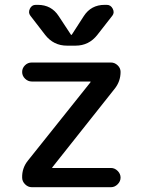

<svg xmlns="http://www.w3.org/2000/svg" viewBox="-20 -780 594 800"><path d="M416 -759.8H424.8Q441.4 -759.8 449.7 -743.7Q458 -727.5 448.2 -714.8L385.7 -634.8Q350.6 -589.8 294.9 -589.8H258.8Q203.1 -589.8 168 -634.8L106.4 -714.8Q96.7 -727.5 104.5 -743.7Q112.3 -759.8 128.9 -759.8H137.7Q194.3 -759.8 224.6 -712.9L275.4 -635.7Q275.4 -634.8 277.3 -634.8Q279.3 -634.8 279.3 -635.7L329.1 -712.9Q359.4 -759.8 416 -759.8ZM96.7 -111.3 356.4 -436.5Q357.4 -437.5 357.4 -439Q357.4 -440.4 356.4 -440.4H112.3Q96.7 -440.4 84.5 -452.1Q72.3 -463.9 72.3 -480Q72.3 -496.1 84 -507.8Q95.7 -519.5 112.3 -519.5H442.4Q458 -519.5 470.2 -507.8Q482.4 -496.1 482.4 -480.5Q482.4 -440.4 457 -409.2L198.2 -83Q198.2 -82 197.8 -82Q197.3 -82 197.3 -81.1Q197.3 -80.1 198.2 -80.1H442.4Q458 -80.1 470.2 -67.9Q482.4 -55.7 482.4 -40Q482.4 -24.4 470.2 -12.2Q458 0 442.4 0H112.3Q96.7 0 84.5 -12.2Q72.3 -24.4 72.3 -40Q71.3 -80.1 96.7 -111.3Z"/></svg>

Font: Rounded Mgen+ 2p medium
Style: Regular
Weight: 500
Designer: [Source Han Sans]
Ryoko NISHIZUKA  (kana & ideographs); Paul D. Hunt (Latin, Greek & Cyrillic); Wenlong ZHANG  (bopomofo
Version: Version 1.059.20150602